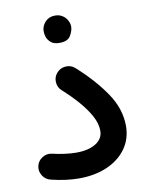

<svg xmlns="http://www.w3.org/2000/svg" viewBox="-81 -713 628 822"><g transform="rotate(-10 233.0 -302.5)"><path d="M33.2 -32.7Q38.1 -54.7 57.6 -67.1Q77.1 -79.6 99.6 -74.7Q125.5 -68.4 153.3 -64.7Q181.2 -61 203.6 -61Q257.3 -61 289.1 -81.1Q320.8 -101.1 320.8 -135.7Q320.8 -167 302.2 -200.9Q283.7 -234.9 253.4 -269.3Q223.1 -303.7 188 -335Q170.9 -350.1 169.7 -373.3Q168.5 -396.5 183.6 -413.1Q198.7 -430.2 221.9 -431.9Q245.1 -433.6 262.2 -418.5Q337.9 -350.6 385.3 -281Q432.6 -211.4 432.6 -137.2Q432.6 -81.1 402.3 -38.8Q372.1 3.4 318.8 26.6Q265.6 49.8 196.3 49.8Q140.6 49.8 75.2 33.7Q52.7 28.3 40.5 8.5Q28.3 -11.2 33.2 -32.7ZM155.8 -597.2Q155.8 -619.1 172.1 -637Q188.5 -654.8 214.4 -654.8Q232.9 -654.8 245.6 -647Q258.3 -639.2 265.6 -627.9Q275.4 -611.8 275.4 -596.7Q275.4 -578.6 262.9 -557.4Q250.5 -536.1 214.8 -536.1Q190.4 -536.1 178 -546.6Q165.5 -557.1 160.2 -570.8Q155.8 -583.5 155.8 -597.2Z"/></g></svg>

Font: Mikhak-FD SemiBold
Style: Regular
Weight: 600
Designer: Amin Abedi
Version: Version 3.2